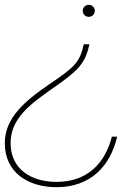

<svg xmlns="http://www.w3.org/2000/svg" viewBox="-57 -559 549 798"><path d="M178 219C318 219 401 133 430 9H408C379 122 304 197 178 197C73 197 -13 144 -13 36C-13 -67 69 -127 164 -193C271 -268 296 -294 315 -375H291C275 -300 253 -280 151 -211C42 -137 -37 -67 -37 36C-37 157 58 219 178 219ZM287 -514C287 -500 298 -489 312 -489C326 -489 337 -500 337 -514C337 -528 326 -539 312 -539C298 -539 287 -528 287 -514Z"/></svg>

Font: Nacelle Thin
Style: Italic
Weight: 100
Italic angle: -12°
Designer: Sora Sagano
Foundry: Sora Sagano
Version: Version 1.000;FEAKit 1.0